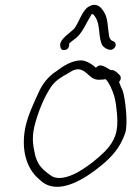

<svg xmlns="http://www.w3.org/2000/svg" viewBox="-20 -740 531 776"><path d="M368 -466C355 -478 333 -494 309 -496C270 -496 235 -473 209 -453C177 -433 152 -403 135 -364C117 -324 94 -277 83 -228C64 -137 86 -58 140 -14C214 60 333 -25 389 -71C430 -104 466 -143 486 -202C499 -242 485 -348 476 -373C470 -386 465 -398 461 -409C469 -417 470 -428 465 -435L456 -444C447 -453 438 -458 429 -457H427C410 -466 385 -488 368 -466ZM119 -229C133 -285 157 -345 185 -387C203 -414 224 -426 252 -442C269 -452 278 -460 299 -460C337 -454 342 -413 388 -418C395 -418 401 -419 407 -420C415 -412 419 -404 426 -392C442 -357 448 -336 453 -279C459 -210 446 -172 404 -128C372 -97 340 -71 303 -49C273 -31 224 -9 189 -28C173 -39 161 -48 148 -62C135 -76 129 -91 123 -109C115 -145 107 -177 119 -229ZM223 -558C224 -547 226 -535 243 -538C257 -541 260 -552 260 -565C270 -573 281 -582 287 -586C314 -608 330 -650 350 -682C350 -683 351 -683 352 -684C353 -683 353 -683 354 -683C358 -682 362 -677 367 -668C386 -638 377 -585 394 -556C402 -546 430 -526 445 -550C451 -559 446 -571 438 -573C427 -578 424 -582 421 -594C415 -627 417 -667 400 -692C390 -708 374 -730 344 -716C312 -703 301 -650 279 -623C264 -608 223 -583 223 -558Z"/></svg>

Font: Stray Cat
Style: Obl
Weight: 400
Version: Version 1.0